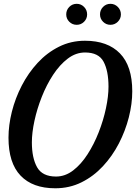

<svg xmlns="http://www.w3.org/2000/svg" viewBox="-20 -975 732 1006"><path d="M147 -229Q147 -147 174.5 -98.5Q202 -50 273.5 -50Q321.5 -50 363.2 -82Q405 -114 439 -167Q473 -220 497.5 -282.8Q522 -345.5 535.2 -408Q548.5 -470.5 548.5 -521Q548.5 -603 522.8 -651.5Q497 -700 425.5 -700Q377.5 -700 335.2 -668Q293 -636 258.2 -583Q223.5 -530 198.8 -467.2Q174 -404.5 160.5 -342Q147 -279.5 147 -229ZM269.5 11.5Q151 11.5 87.8 -54.8Q24.5 -121 24.5 -253.5Q24.5 -319 42.2 -389.8Q60 -460.5 94.2 -526.8Q128.5 -593 177.5 -646Q226.5 -699 289 -730.2Q351.5 -761.5 425.5 -761.5Q544 -761.5 608.5 -695.2Q673 -629 673 -496.5Q673 -431 655 -360.2Q637 -289.5 602.8 -223.2Q568.5 -157 519.2 -104Q470 -51 407.2 -19.8Q344.5 11.5 269.5 11.5ZM558.5 -845Q536 -845 520 -861Q504 -877 504 -899.5Q504 -922.5 520 -938.8Q536 -955 558.5 -955Q581 -955 597.2 -938.8Q613.5 -922.5 613.5 -899.5Q613.5 -877 597.2 -861Q581 -845 558.5 -845ZM382 -845Q359 -845 343 -861Q327 -877 327 -899.5Q327 -922.5 343 -938.8Q359 -955 382 -955Q404.5 -955 420.5 -938.8Q436.5 -922.5 436.5 -899.5Q436.5 -877 420.5 -861Q404.5 -845 382 -845Z"/></svg>

Font: Besley* Narrow Medium
Style: Italic
Weight: 500
Width: 4
Italic angle: -13°
Designer: Owen Earl
Foundry: indestructible type*
Version: Version 3.000; ttfautohint (v1.8.3)